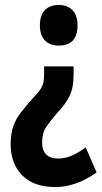

<svg xmlns="http://www.w3.org/2000/svg" viewBox="-20 -563 410 775"><path d="M277 -258Q277 -208 260 -174Q243 -140 209 -105Q184 -76 167 -51Q150 -26 150 11Q150 77 215 77Q242 77 269 65.5Q296 54 326 32L370 133Q287 192 203 192Q116 192 69.5 144.5Q23 97 23 20Q23 -23 33.5 -53Q44 -83 64 -108.5Q84 -134 112 -166Q134 -188 143.5 -203Q153 -218 155.5 -231.5Q158 -245 158 -264V-295H277ZM293 -461Q293 -379 217 -379Q181 -379 161 -400Q141 -421 141 -461Q141 -501 161 -522Q181 -543 217 -543Q252 -543 272.5 -522Q293 -501 293 -461Z"/></svg>

Font: Noto Sans Sinhala UI ExtraCondensed
Style: Bold
Weight: 700
Width: 2
Designer: Jelle Bosma - Monotype Design Team
Foundry: Monotype Imaging Inc.
Version: Version 2.006; ttfautohint (v1.8.4.7-5d5b)